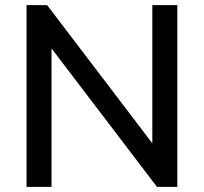

<svg xmlns="http://www.w3.org/2000/svg" viewBox="-20 -725 790 745"><path d="M83 0V-705H163L571 -169V-705H668V0H589L180 -537V0Z"/></svg>

Font: Mulish SemiBold
Style: Regular
Weight: 600
Designer: Vernon Adams
Foundry: Vernon Adams
Version: Version 3.603; ttfautohint (v1.8.3)